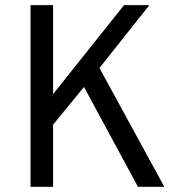

<svg xmlns="http://www.w3.org/2000/svg" viewBox="-20 -720 700 740"><path d="M511.7 0Q460 -96.7 303.7 -384.8Q274.4 -348.6 184.6 -239.3Q184.6 -179.7 184.6 0Q163.1 0 97.7 0Q97.7 -174.8 97.7 -700.2Q120.1 -700.2 184.6 -700.2Q184.6 -614.3 184.6 -357.4Q252.9 -442.4 458 -700.2Q482.4 -700.2 555.7 -700.2Q507.8 -639.6 363.3 -458Q425.8 -343.8 613.3 0Q587.9 0 511.7 0Z"/></svg>

Font: Overpass
Style: Regular
Weight: 400
Designer: Delve Withrington, Thomas Jockin
Version: Version 3.000;DELV;Overpass; ttfautohint (v1.5)